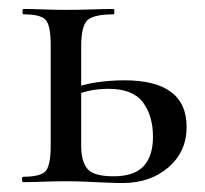

<svg xmlns="http://www.w3.org/2000/svg" viewBox="-20 -406 458 428"><path d="M161 -303V-81Q161 -46 175 -29.5Q189 -13 233 -13Q279 -13 300 -35.5Q321 -58 321 -101Q321 -148 298.5 -178Q276 -208 222 -208Q201 -208 180.5 -204Q160 -200 137 -189L131 -204Q163 -218 195.5 -222.5Q228 -227 257 -227Q396 -227 396 -123Q396 -68 355.5 -33Q315 2 253 2Q237 2 215 1Q193 0 170 -1Q147 -2 128 -2Q102 -2 77 -1Q52 0 32 0Q29 0 29 -6Q29 -12 32 -12Q71 -12 82 -25Q93 -38 93 -81V-305Q93 -349 82 -361.5Q71 -374 33 -374Q30 -374 30 -380Q30 -386 33 -386Q52 -386 77 -385Q102 -384 128 -384Q157 -384 184 -385Q211 -386 233 -386Q235 -386 235 -380Q235 -374 233 -374Q187 -374 174 -360Q161 -346 161 -303Z"/></svg>

Font: Cormorant Medium
Style: Regular
Weight: 500
Designer: Christian Thalmann (Catharsis Fonts)
Foundry: Catharsis Fonts
Version: Version 4.000